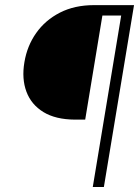

<svg xmlns="http://www.w3.org/2000/svg" viewBox="-20 -748 559 768"><path d="M351.1 0 464.8 -686H389.6L320.8 -269.5H279.8Q202.1 -270 153.6 -299.8Q105 -329.6 85.7 -381.3Q66.4 -433.1 77.6 -499Q88.4 -564.5 124.8 -616Q161.1 -667.5 219.7 -697.5Q278.3 -727.5 356 -727.5H516.1L395.5 0Z"/></svg>

Font: Inter Display Extra Light
Style: Italic
Weight: 200
Italic angle: -9.39999°
Designer: Rasmus Andersson
Foundry: rsms
Version: Version 4.000;git-4fc901f